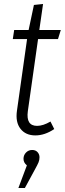

<svg xmlns="http://www.w3.org/2000/svg" viewBox="-20 -675 328 973"><path d="M172.9 -477.1 121.1 -111.8Q110.8 -37.1 168 -37.1Q198.2 -37.1 235.8 -59.1L254.9 -21Q207 11.2 159.2 11.2Q109.9 11.2 83.7 -22.5Q57.6 -56.2 65.9 -113.8L117.2 -477.1H44.9L51.8 -522.9H125L151.9 -649.9L198.2 -654.8L179.2 -522.9H288.1L273.9 -477.1ZM143.1 85Q160.2 85 170.2 95.9Q180.2 106.9 180.2 122.1Q180.2 135.7 175.3 147.7Q170.4 159.7 155.8 186L106 277.8H73.2L116.2 163.1Q99.1 149.4 99.1 129.9Q99.1 111.3 111.8 98.1Q124.5 85 143.1 85Z"/></svg>

Font: Fira Sans Compressed Light
Style: Italic
Weight: 300
Width: 3
Italic angle: -8°
Designer: Carrois Corporate & Edenspiekermann AG
Foundry: Carrois Corporate GbR & Edenspiekermann AG
Version: Version 4.203;PS 004.203;hotconv 1.0.88;makeotf.lib2.5.64775